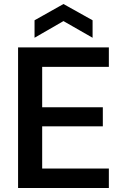

<svg xmlns="http://www.w3.org/2000/svg" viewBox="-20 -936 617 956"><path d="M70 0V-700H522V-603H190V-402H492V-307H190V-97H522V0ZM152 -748V-835L296 -916L441 -835V-748L296 -831Z"/></svg>

Font: DM Sans 18pt SemiBold
Style: Regular
Weight: 600
Designer: Colophon Foundry, Jonny Pinhorn
Foundry: Colophon Foundry
Version: Version 4.004;gftools[0.9.30]